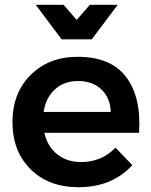

<svg xmlns="http://www.w3.org/2000/svg" viewBox="-20 -776 632 801"><path d="M363 -612H237L129 -756H245L300 -693L355 -756H471ZM304 -539Q442 -539 506 -455Q570 -371 560 -222H165Q178 -165 218.5 -132.5Q259 -100 318 -100Q404 -100 462 -160L532 -87Q448 5 307 5Q183 5 107.5 -70Q32 -145 32 -266Q32 -388 108 -463.5Q184 -539 304 -539ZM162 -309H442Q440 -368 403 -403Q366 -438 305 -438Q248 -438 209.5 -403.5Q171 -369 162 -309Z"/></svg>

Font: Montserrat arm Medium
Style: Regular
Weight: 500
Designer: Julieta Ulanovsky
Foundry: Julieta Ulanovsky
Version: Version 6.000;PS 006.000;hotconv 1.0.88;makeotf.lib2.5.64775